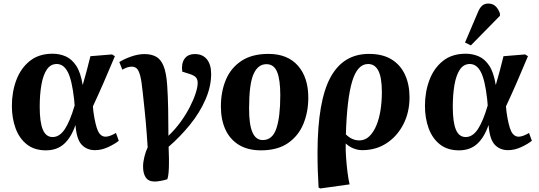

<svg xmlns="http://www.w3.org/2000/svg" viewBox="-20 -833 3042 1083"><path d="M239 15Q174 15 131.5 -18.5Q89 -52 68 -109Q47 -166 47 -236Q47 -314 72 -381Q97 -448 148 -489Q199 -530 277 -530Q316 -530 350.5 -515Q385 -500 410 -462Q435 -424 446 -355H447Q459 -397 469.5 -435.5Q480 -474 490 -516L612 -526L628 -516Q595 -437 564.5 -367Q534 -297 504 -233L507 -202Q518 -125 533 -93.5Q548 -62 576 -62Q588 -62 603.5 -68Q619 -74 634 -83L650 -39Q628 -21 590.5 -3.5Q553 14 516 14Q470 14 441 -16.5Q412 -47 406 -126H405Q381 -57 341 -21Q301 15 239 15ZM277 -60Q316 -60 345.5 -104.5Q375 -149 401 -238L398 -273Q386 -381 362.5 -426.5Q339 -472 300 -472Q265 -472 244 -440.5Q223 -409 213.5 -354.5Q204 -300 204 -231Q204 -144 221.5 -102Q239 -60 277 -60Z M853 191Q818 191 802.5 168.5Q787 146 787 107Q787 81 794.5 51Q802 21 813 -2Q810 -46 807.5 -80.5Q805 -115 802 -147.5Q799 -180 795 -219.5Q791 -259 785 -313Q779 -374 771 -405Q763 -436 751.5 -446.5Q740 -457 723 -457Q699 -457 670 -440L653 -483Q682 -501 721 -514.5Q760 -528 795 -528Q833 -528 860 -513.5Q887 -499 902.5 -461Q918 -423 923 -353Q927 -296 928.5 -219Q930 -142 930 -67Q968 -103 998.5 -145Q1029 -187 1050.5 -229Q1072 -271 1083.5 -306.5Q1095 -342 1095 -365Q1095 -385 1085.5 -396Q1076 -407 1052 -415L1008 -429Q1002 -474 1020.5 -501Q1039 -528 1080 -528Q1123 -528 1147 -498.5Q1171 -469 1171 -416Q1171 -345 1139 -271.5Q1107 -198 1052 -130Q997 -62 931 -5Q931 7 932 25Q933 43 933 60Q933 77 933 86Q933 116 931 139.5Q929 163 924 178Q906 184 885 187.5Q864 191 853 191Z M1452 15Q1377 15 1326.5 -16.5Q1276 -48 1251 -103.5Q1226 -159 1226 -232Q1226 -317 1254.5 -384Q1283 -451 1342.5 -490Q1402 -529 1494 -529Q1602 -529 1660.5 -462.5Q1719 -396 1719 -282Q1719 -201 1691 -133.5Q1663 -66 1604 -25.5Q1545 15 1452 15ZM1462 -43Q1517 -43 1539 -108.5Q1561 -174 1561 -296Q1561 -384 1543 -427.5Q1525 -471 1483 -471Q1435 -471 1410 -415Q1385 -359 1385 -220Q1385 -130 1404 -86.5Q1423 -43 1462 -43Z M1787 230 1777 225Q1774 173 1772.5 128.5Q1771 84 1771 24Q1772 -264 1844 -396.5Q1916 -529 2061 -529Q2138 -529 2188.5 -498Q2239 -467 2264.5 -411.5Q2290 -356 2290 -284Q2290 -200 2255.5 -132.5Q2221 -65 2161 -25.5Q2101 14 2023 14Q1998 14 1973.5 4Q1949 -6 1931 -23H1930Q1929 12 1932 54.5Q1935 97 1940 137.5Q1945 178 1952 207ZM2007 -41Q2039 -41 2063 -64Q2087 -87 2103 -125.5Q2119 -164 2126.5 -212.5Q2134 -261 2134 -312Q2134 -395 2114.5 -433.5Q2095 -472 2056 -472Q1996 -472 1966.5 -374Q1937 -276 1931 -75Q1965 -41 2007 -41Z M2569 15Q2504 15 2461.5 -18.5Q2419 -52 2398 -109Q2377 -166 2377 -236Q2377 -314 2402 -381Q2427 -448 2478 -489Q2529 -530 2607 -530Q2646 -530 2680.5 -515Q2715 -500 2740 -462Q2765 -424 2776 -355H2777Q2789 -397 2799.5 -435.5Q2810 -474 2820 -516L2942 -526L2958 -516Q2925 -437 2894.5 -367Q2864 -297 2834 -233L2837 -202Q2848 -125 2863 -93.5Q2878 -62 2906 -62Q2918 -62 2933.5 -68Q2949 -74 2964 -83L2980 -39Q2958 -21 2920.5 -3.5Q2883 14 2846 14Q2800 14 2771 -16.5Q2742 -47 2736 -126H2735Q2711 -57 2671 -21Q2631 15 2569 15ZM2607 -60Q2646 -60 2675.5 -104.5Q2705 -149 2731 -238L2728 -273Q2716 -381 2692.5 -426.5Q2669 -472 2630 -472Q2595 -472 2574 -440.5Q2553 -409 2543.5 -354.5Q2534 -300 2534 -231Q2534 -144 2551.5 -102Q2569 -60 2607 -60ZM2636 -577 2603 -593 2674 -760Q2685 -788 2699 -800.5Q2713 -813 2734 -813Q2759 -813 2775 -798Q2791 -783 2800 -757V-744Z"/></svg>

Font: Literata 36pt
Style: Bold Italic
Weight: 700
Italic angle: -2°
Designer: Latin by Veronika Burian and Jose Scaglione. Greek by Irene Vlachou. Cyrillic by Vera Evstafieva
Foundry: TypeTogether
Version: Version 3.002